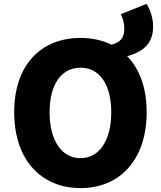

<svg xmlns="http://www.w3.org/2000/svg" viewBox="-20 -953 826 987"><path d="M394 14C596 14 734 -132 734 -376C734 -502 697 -599 634 -664C723 -689 767 -734 767 -817C767 -864 750 -908 733 -933L601 -880C610 -863 619 -835 619 -805C619 -755 596 -736 554 -723C507 -746 453 -758 394 -758C191 -758 53 -620 53 -376C53 -132 191 14 394 14ZM394 -140C296 -140 235 -232 235 -376C235 -520 296 -605 394 -605C491 -605 552 -520 552 -376C552 -232 491 -140 394 -140Z"/></svg>

Font: Noto Sans JP Black
Style: Regular
Weight: 900
Designer: Ryoko NISHIZUKA 西塚涼子 (kana, bopomofo & ideographs); Paul D. Hunt (Latin, Greek & Cyrillic); Sandoll Communications 산돌커뮤니
Foundry: Adobe
Version: Version 2.002;hotconv 1.0.116;makeotfexe 2.5.65601